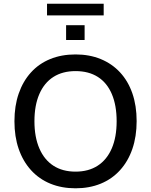

<svg xmlns="http://www.w3.org/2000/svg" viewBox="-20 -1008 815 1037"><path d="M388 9Q313 9 252 -16Q191 -41 147.5 -89Q104 -137 81 -203.5Q58 -270 58 -353Q58 -436 81 -502.5Q104 -569 147 -616.5Q190 -664 251 -689Q312 -714 388 -714Q463 -714 524 -689Q585 -664 628.5 -617Q672 -570 695 -503.5Q718 -437 718 -354Q718 -271 695 -204Q672 -137 628.5 -89Q585 -41 524 -16Q463 9 388 9ZM388 -81Q458 -81 507.5 -113Q557 -145 583.5 -206Q610 -267 610 -353Q610 -439 584 -500Q558 -561 508.5 -592.5Q459 -624 388 -624Q318 -624 268.5 -592.5Q219 -561 192.5 -500Q166 -439 166 -353Q166 -268 192.5 -206.5Q219 -145 268.5 -113Q318 -81 388 -81ZM234 -925V-988H540V-925ZM337 -792V-872H437V-792Z"/></svg>

Font: Nunito Sans 12pt SemiBold
Style: Regular
Weight: 600
Designer: Vernon Adams
Foundry: Vernon Adams
Version: Version 3.101;gftools[0.9.27]